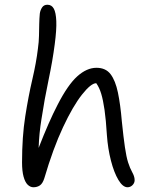

<svg xmlns="http://www.w3.org/2000/svg" viewBox="-20 -780 651 810"><path d="M121 10Q108 10 97 -0.5Q86 -11 79.5 -34.5Q73 -58 73 -95Q73 -203 86.5 -289Q100 -375 116.5 -445.5Q133 -516 140 -575Q144 -603 144.5 -629Q145 -655 145.5 -679Q146 -703 148 -723Q150 -737 157.5 -748.5Q165 -760 180 -760Q198 -760 207 -743.5Q216 -727 217.5 -691Q219 -655 211 -594Q202 -524 185 -443.5Q168 -363 155 -278Q145 -217 143 -156Q186 -267 223 -338Q266 -422 306 -458Q346 -494 387 -494Q426 -494 446.5 -467Q467 -440 477.5 -389.5Q488 -339 494 -268Q501 -200 507 -159Q513 -118 520.5 -94.5Q528 -71 538 -53Q542 -46 545 -37.5Q548 -29 548 -20Q548 -8 539 1Q530 10 518 10Q498 10 479.5 -21Q461 -52 448 -102.5Q435 -153 431 -210Q427 -275 421 -316.5Q415 -358 407 -384.5Q399 -411 386 -429Q364 -429 326 -381Q288 -333 246 -243.5Q204 -154 167 -28Q160 -6 148.5 2Q137 10 121 10Z"/></svg>

Font: Shantell Sans Light Light
Style: Regular
Weight: 300
Version: Version 1.008;[ac192a2d6]